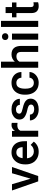

<svg xmlns="http://www.w3.org/2000/svg" viewBox="1515 -2305 800 3870"><g transform="rotate(-90 1915.0 -370.0)"><path d="M483.9 -528.3 301.3 0H223.1H194.3L10.7 -528.3H136.7L248.5 -153.8L357.9 -528.3Z M1003.4 -226.1H659.2Q662.6 -185.5 680.2 -154.3Q697.8 -123 727.8 -105.5Q757.8 -87.9 797.9 -87.9Q879.9 -87.9 929.7 -152.3L994.6 -89.4Q965.8 -46.9 914.6 -18.6Q863.3 9.8 790.5 9.8Q713.4 9.8 655.8 -23.7Q598.1 -57.1 567.4 -115.2Q536.6 -173.3 536.6 -245.6V-265.6Q536.6 -347.2 567.9 -408.9Q599.1 -470.7 653.8 -504.4Q708.5 -538.1 776.9 -538.1Q851.6 -538.1 902.3 -505.4Q953.1 -472.7 978.3 -413.8Q1003.4 -355 1003.4 -277.3ZM883.3 -323.2Q880.9 -374.5 855.5 -407.5Q830.1 -440.4 776.4 -440.4Q728.5 -440.4 699.2 -407.2Q669.9 -374 661.6 -314H883.3Z M1374 -531.7 1373 -417Q1348.6 -420.9 1324.7 -420.9Q1243.2 -420.9 1215.3 -359.9V0H1093.8V-528.3H1209.5L1212.9 -468.8Q1232.9 -502 1262.7 -520Q1292.5 -538.1 1331.5 -538.1Q1341.8 -538.1 1354.7 -536.1Q1367.7 -534.2 1374 -531.7Z M1440.4 -377.4Q1440.4 -420.9 1465.6 -457.8Q1490.7 -494.6 1537.4 -516.4Q1584 -538.1 1645 -538.1Q1710 -538.1 1758.1 -516.1Q1806.2 -494.1 1832 -455.8Q1857.9 -417.5 1857.9 -369.6H1736.3Q1736.3 -390.6 1725.8 -408.4Q1715.3 -426.3 1694.8 -437Q1674.3 -447.8 1645 -447.8Q1603.5 -447.8 1581.1 -429.2Q1558.6 -410.6 1558.6 -382.8Q1558.6 -365.2 1568.1 -353Q1577.6 -340.8 1601.1 -331.1Q1624.5 -321.3 1666 -312.5Q1730.5 -298.8 1772.9 -279.3Q1815.4 -259.8 1838.4 -228.5Q1861.3 -197.3 1861.3 -150.4Q1861.3 -104 1834.7 -67.4Q1808.1 -30.8 1759.3 -10.5Q1710.4 9.8 1646.5 9.8Q1577.1 9.8 1526.4 -15.6Q1475.6 -41 1449.2 -81.5Q1422.9 -122.1 1422.9 -167H1540.5Q1542.5 -122.6 1573.5 -101.6Q1604.5 -80.6 1648.4 -80.6Q1692.9 -80.6 1717.5 -97.9Q1742.2 -115.2 1742.2 -144Q1742.2 -162.6 1733.4 -175.8Q1724.6 -189 1700 -200.2Q1675.3 -211.4 1629.9 -220.7Q1539.1 -239.7 1489.7 -276.9Q1440.4 -314 1440.4 -377.4Z M2398.4 -175.8Q2397 -125 2367.7 -82.5Q2338.4 -40 2289.6 -15.1Q2240.7 9.8 2182.6 9.8Q2104 9.8 2049.6 -25.4Q1995.1 -60.5 1968.3 -120.8Q1941.4 -181.2 1941.4 -255.9V-272.5Q1941.4 -347.2 1968.5 -407.5Q1995.6 -467.8 2049.8 -502.9Q2104 -538.1 2182.1 -538.1Q2245.1 -538.1 2293.7 -512.9Q2342.3 -487.8 2369.6 -442.4Q2397 -397 2398.4 -338.4H2283.7Q2282.2 -366.7 2269.5 -389.9Q2256.8 -413.1 2234.1 -426.8Q2211.4 -440.4 2180.7 -440.4Q2115.7 -440.4 2089.4 -393.1Q2063 -345.7 2063 -272.5V-255.9Q2063 -87.9 2181.2 -87.9Q2209 -87.9 2231.9 -99.1Q2254.9 -110.4 2268.6 -130.4Q2282.2 -150.4 2283.7 -175.8Z M2924.8 -339.4V0H2803.2V-340.3Q2803.2 -393.6 2780.5 -416.3Q2757.8 -439 2710.9 -439Q2675.8 -439 2649.2 -422.9Q2622.6 -406.7 2606.4 -377.9V0H2484.9V-750H2606.4V-470.7Q2633.8 -502.9 2671.1 -520.5Q2708.5 -538.1 2752.4 -538.1Q2924.8 -538.1 2924.8 -339.4Z M3180.7 -665.5Q3180.7 -637.7 3162.1 -619.6Q3143.6 -601.6 3111.8 -601.6Q3080.1 -601.6 3061.5 -619.4Q3043 -637.2 3043 -665.5Q3043 -693.8 3061.5 -712.2Q3080.1 -730.5 3111.8 -730.5Q3143.6 -730.5 3162.1 -712.2Q3180.7 -693.8 3180.7 -665.5ZM3050.8 0V-528.3H3172.4V0Z M3307.6 0V-750H3429.2V0Z M3804.2 -95.7V-2Q3769 9.8 3725.1 9.8Q3660.6 9.8 3623.5 -25.9Q3586.4 -61.5 3586.4 -139.6V-438.5H3500.5V-528.3H3586.4V-657.2H3708V-528.3H3800.8V-438.5H3708V-147.9Q3708 -114.7 3721.7 -102.8Q3735.4 -90.8 3762.7 -90.8Q3782.2 -90.8 3804.2 -95.7Z"/></g></svg>

Font: Heebo Medium
Style: Regular
Weight: 500
Designer: Oded Ezer
Foundry: Meir Sadan
Version: Version 2.001; ttfautohint (v1.5.14-ce02) -l 8 -r 50 -G 200 